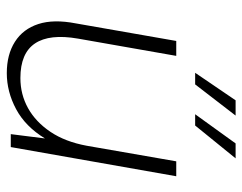

<svg xmlns="http://www.w3.org/2000/svg" viewBox="-96 -622 730 579"><g transform="rotate(90 269.5 -333.0)"><path d="M201 12Q145 12 106.5 -12.5Q68 -37 53 -83Q38 -129 51 -196L104 -499H149L97 -203Q82 -117 111.5 -73Q141 -29 216 -29Q265 -29 306.5 -52Q348 -75 378 -119.5Q408 -164 420 -229L467 -499H512L424 0H385L398 -103Q362 -44 309.5 -16Q257 12 201 12ZM325 -556 413 -678H458L359 -556ZM200 -556 283 -678H329L235 -556Z"/></g></svg>

Font: DM Sans 20pt ExtraLight
Style: Italic
Weight: 250
Italic angle: -10°
Version: Version 4.004;gftools[0.9.30]